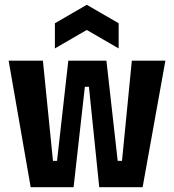

<svg xmlns="http://www.w3.org/2000/svg" viewBox="-20 -781 725 801"><path d="M108 0 16 -528H159L201 -110H218L265 -528H424L471 -110H489L530 -528H670L575 0H394L351 -419H334L287 0ZM209 -579V-684L342 -761L475 -684V-579L342 -656Z"/></svg>

Font: Bricolage Grotesque 12pt Condensed Bricolage Grotesque 10pt Condensed Regular
Style: Bold
Weight: 700
Width: 3
Designer: Mathieu Triay
Foundry: Atelier Triay
Version: Version 1.001; ttfautohint (v1.8.4.7-5d5b);gftools[0.9.33.de